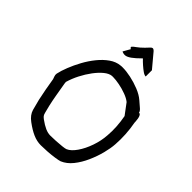

<svg xmlns="http://www.w3.org/2000/svg" viewBox="-242 -993 1132 1132"><g transform="rotate(45 324.5 -427.0)"><path d="M449 -7Q437 -3 410 1Q383 5 352.5 7Q322 9 299 9Q267 9 234.5 -5Q202 -19 163 -48Q129 -73 119.5 -106Q110 -139 102 -173Q94 -209 87.5 -245Q81 -281 75 -318Q74 -322 69.5 -333.5Q65 -345 67 -356Q73 -385 88 -423Q103 -461 124.5 -500.5Q146 -540 173.5 -574Q201 -608 233 -630.5Q265 -653 299 -656Q304 -657 309 -657Q314 -657 318 -657Q347 -657 385 -649Q423 -641 460.5 -626Q498 -611 522 -590Q546 -570 559 -558Q572 -546 573 -536Q581 -537 586 -528.5Q591 -520 593 -508Q595 -496 595.5 -486.5Q596 -477 596 -476Q604 -433 606.5 -390Q609 -347 606 -306Q604 -272 592.5 -227Q581 -182 561 -137Q541 -92 513 -57Q485 -22 449 -7ZM204 -112Q233 -91 255.5 -81Q278 -71 299 -71Q318 -71 344.5 -72.5Q371 -74 393.5 -76.5Q416 -79 423 -82Q449 -93 474 -129Q499 -165 516 -214Q533 -263 536 -312Q542 -382 527 -462L477 -529Q460 -543 430.5 -554Q401 -565 370 -571Q339 -577 318 -577H307Q285 -575 260.5 -555Q236 -535 212.5 -503.5Q189 -472 170 -435Q151 -398 140 -360Q140 -356 141 -348.5Q142 -341 144 -331Q150 -296 156 -261Q162 -226 170 -191Q178 -160 181.5 -145.5Q185 -131 190 -125Q195 -119 204 -112ZM450 -767V-715Q439 -715 424 -725.5Q409 -736 392.5 -750.5Q376 -765 363 -779Q331 -747 311 -733Q291 -719 277 -717.5Q263 -716 249 -723L274 -767Q262 -774 267 -780.5Q272 -787 288.5 -798.5Q305 -810 326 -831Q333 -838 337.5 -843Q342 -848 343 -849Q353 -861 360.5 -862.5Q368 -864 378 -853ZM384 -802 383 -800Q384 -801 384.5 -802Q385 -803 384 -802Z"/></g></svg>

Font: Syne
Style: Italic
Weight: 400
Italic angle: -9°
Designer: Lucas Descroix
Foundry: Bonjour Monde
Version: Version 2.000; ttfautohint (v1.8.3)